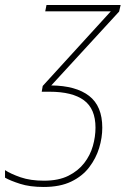

<svg xmlns="http://www.w3.org/2000/svg" viewBox="-32 -734 500 764"><path d="M142 10Q87 10 48 -2.5Q9 -15 -12 -27V-57Q11 -42 50 -28.5Q89 -15 143 -15Q201 -15 240 -34.5Q279 -54 303 -85Q327 -116 337.5 -153Q348 -190 348 -226Q348 -301 302 -335Q256 -369 165 -369H134L138 -392L409 -689H148L153 -714H448L442 -688L172 -394Q270 -393 322.5 -352.5Q375 -312 375 -226Q375 -186 362.5 -145Q350 -104 323 -68.5Q296 -33 251.5 -11.5Q207 10 142 10Z"/></svg>

Font: Noto Sans SemiCondensed Thin
Style: Italic
Weight: 100
Width: 4
Italic angle: -12°
Designer: Monotype Design Team
Foundry: Monotype Imaging Inc.
Version: Version 2.013; ttfautohint (v1.8.4.7-5d5b)